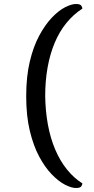

<svg xmlns="http://www.w3.org/2000/svg" viewBox="-20 -767 472 960"><path d="M360 173Q337 173 305 156.5Q273 140 239 105Q205 70 176 16Q147 -38 129 -113Q111 -188 111 -286Q111 -384 129 -459.5Q147 -535 176.5 -589.5Q206 -644 239.5 -679Q273 -714 305 -730.5Q337 -747 360 -747Q381 -747 386.5 -738.5Q392 -730 392 -724Q347 -695 312 -652Q277 -609 253.5 -553Q230 -497 218 -430Q206 -363 206 -287Q207 -212 219.5 -144Q232 -76 256 -19.5Q280 37 314.5 80Q349 123 392 150Q392 156 386.5 164.5Q381 173 360 173Z"/></svg>

Font: Arima Medium
Style: Regular
Weight: 500
Designer: Joana Correia and Natanael Gama
Foundry: NDISCOVER
Version: Version 1.101;gftools[0.9.23]